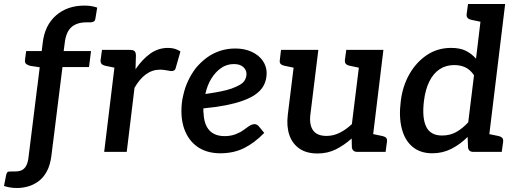

<svg xmlns="http://www.w3.org/2000/svg" viewBox="-72 -761 2584 962"><path d="M75 0 127 -424 80 -431Q68 -434 60 -440Q52 -446 53 -459L59 -505H137L142 -546Q152 -634 208.5 -683.5Q265 -733 351 -733Q369 -733 384.5 -730.5Q400 -728 415 -723L406 -668Q404 -656 396.5 -652.5Q389 -649 381 -649Q371 -649 367 -649Q363 -649 360 -649Q313 -649 285.5 -624.5Q258 -600 252 -543L247 -505H384L374 -425H241L193 -40ZM14 181Q-7 181 -23 178Q-39 175 -52 171L-41 115Q-37 100 -30 99Q-23 98 3 98Q24 98 37.5 91.5Q51 85 60 68Q69 51 72 18L115 -328H228L186 16Q180 66 162.5 98Q145 130 120 148Q95 166 67.5 173.5Q40 181 14 181Z M450 0 512 -511H578Q596 -511 602.5 -504.5Q609 -498 609 -482L607 -414Q641 -464 681 -492.5Q721 -521 770 -521Q790 -521 805.5 -516Q821 -511 832 -503L808 -419Q806 -411 800 -408Q794 -405 787 -405Q782 -405 763.5 -408.5Q745 -412 730 -412Q691 -412 659 -388.5Q627 -365 602 -321L563 0ZM539 -511 516 -419 453 -432Q442 -435 436.5 -441.5Q431 -448 432 -460L439 -511Z M1032 7Q971 7 927.5 -19Q884 -45 860.5 -93Q837 -141 837 -204Q837 -224 839 -243.5Q841 -263 846 -283Q854 -321 870.5 -356Q887 -391 910 -421Q922 -435 935.5 -448Q949 -461 964 -472Q994 -494 1030 -506Q1066 -518 1107 -518Q1154 -518 1190 -501Q1226 -484 1245 -456Q1264 -428 1264 -395Q1264 -362 1250 -334Q1236 -306 1201 -283Q1177 -268 1142 -255.5Q1107 -243 1059 -233.5Q1011 -224 947 -218Q947 -212 947 -204Q947 -196 948 -195Q950 -138 976.5 -108.5Q1003 -79 1054 -79Q1084 -79 1108.5 -88.5Q1133 -98 1149 -110Q1158 -116 1167 -123Q1176 -130 1185 -134.5Q1194 -139 1203 -139Q1215 -139 1224 -129L1252 -95Q1202 -44 1150 -18.5Q1098 7 1032 7ZM957 -290Q999 -296 1032 -302.5Q1065 -309 1087.5 -317Q1110 -325 1126 -334Q1147 -345 1155 -360Q1163 -375 1163 -391Q1163 -410 1147 -425Q1131 -440 1100 -440Q1064 -440 1035.5 -420Q1007 -400 986.5 -366.5Q966 -333 957 -290Z M1519 8Q1463 8 1427.5 -17Q1392 -42 1377.5 -85.5Q1363 -129 1370 -186L1410 -511H1523L1483 -186Q1477 -135 1497 -107.5Q1517 -80 1564 -80Q1598 -80 1629.5 -95.5Q1661 -111 1691 -139L1737 -511H1849L1787 0H1718Q1695 0 1691 -22L1690 -67Q1653 -34 1611.5 -13Q1570 8 1519 8ZM1760 0 1784 -92 1846 -79Q1858 -76 1863 -70Q1868 -64 1867 -52L1860 0ZM1436 -511 1413 -419 1351 -432Q1339 -435 1333.5 -441.5Q1328 -448 1330 -460L1336 -511ZM1763 -511 1740 -419 1678 -432Q1666 -435 1660.5 -441.5Q1655 -448 1656 -460L1663 -511Z M2094 7Q2034 7 1995 -25.5Q1956 -58 1941 -117Q1926 -176 1936 -254Q1945 -329 1979 -389Q2013 -449 2066.5 -485Q2120 -521 2188 -521Q2233 -521 2262 -506.5Q2291 -492 2313 -467L2346 -741H2459L2369 0H2300Q2276 0 2273 -22L2271 -75Q2234 -38 2190 -15.5Q2146 7 2094 7ZM2143 -82Q2183 -82 2214 -99.5Q2245 -117 2274 -148L2303 -384Q2284 -412 2259.5 -423.5Q2235 -435 2204 -435Q2162 -435 2130.5 -414Q2099 -393 2079 -352.5Q2059 -312 2052 -254Q2042 -170 2063.5 -126Q2085 -82 2143 -82ZM2373 -741 2350 -649 2288 -662Q2276 -665 2270.5 -671.5Q2265 -678 2266 -690L2273 -741ZM2342 0 2365 -92 2428 -79Q2439 -76 2444.5 -70Q2450 -64 2449 -52L2442 0Z"/></svg>

Font: Aleo SemiBold
Style: Italic
Weight: 600
Italic angle: -7°
Designer: Alessio Laiso
Foundry: Alessio Laiso
Version: Version 2.001;gftools[0.9.29]